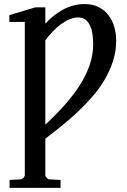

<svg xmlns="http://www.w3.org/2000/svg" viewBox="-20 -707 623 945"><path d="M438.5 -488.3Q438.5 -508.8 436 -532Q433.6 -555.2 425.8 -575Q418 -594.7 403.6 -607.9Q389.2 -621.1 365.2 -621.1Q343.8 -621.1 321.8 -611.8Q299.8 -602.5 278.8 -586.9Q257.8 -571.3 238.5 -550.8Q219.2 -530.3 203.1 -508.3V-93.3Q254.9 -141.6 298.1 -189.9Q341.3 -238.3 372.6 -287.4Q403.8 -336.4 421.1 -386.5Q438.5 -436.5 438.5 -488.3ZM26.9 217.8V178.7L80.1 175.8Q86.9 175.8 94.5 168.7Q102.1 161.6 102.1 154.8V-599.1H25.9V-632.3L153.8 -670.9H203.1V-590.3Q220.2 -609.4 241.5 -627Q262.7 -644.5 287.1 -658Q311.5 -671.4 338.9 -679.2Q366.2 -687 395.5 -687Q437.5 -687 467 -671.4Q496.6 -655.8 515.4 -630.4Q534.2 -605 543 -572.8Q551.8 -540.5 551.8 -507.3Q551.8 -455.6 536.6 -407.7Q521.5 -359.9 495.6 -315.9Q469.7 -272 435.3 -232.2Q400.9 -192.4 362.1 -156Q323.2 -119.6 282.5 -86.7Q241.7 -53.7 203.1 -24.4V154.8Q203.1 161.6 210.2 168.7Q217.3 175.8 224.1 175.8L278.3 178.7V217.8Z"/></svg>

Font: Charis SIL Eur
Style: Regular
Weight: 400
Foundry: SIL International
Version: Version 5.000